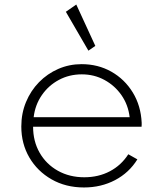

<svg xmlns="http://www.w3.org/2000/svg" viewBox="-20 -811 712 847"><path d="M350.5 16Q270 16 207.5 -19.8Q145 -55.5 109.5 -116.2Q74 -177 74 -253Q74 -311 94.8 -361Q115.5 -411 152.2 -448.5Q189 -486 237.2 -507Q285.5 -528 340 -528Q412.5 -528 471.2 -494.8Q530 -461.5 565.8 -403Q601.5 -344.5 605 -269.5Q605 -264.5 605 -260.8Q605 -257 604.5 -252H126Q126 -187.5 155 -137Q184 -86.5 235.2 -57.8Q286.5 -29 352 -29Q414.5 -29 464.8 -55.5Q515 -82 546 -130.5L586 -108Q549.5 -49 487.8 -16.5Q426 16 350.5 16ZM128.5 -294H552Q545.5 -348.5 516 -391Q486.5 -433.5 441 -458.2Q395.5 -483 341 -483Q285.5 -483 239.8 -458.5Q194 -434 164.5 -391.2Q135 -348.5 128.5 -294ZM370 -587.5 270.5 -759 316.5 -791 400.5 -608.5Z"/></svg>

Font: Spartan Thin Light
Style: Regular
Weight: 300
Version: Version 1.004